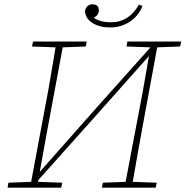

<svg xmlns="http://www.w3.org/2000/svg" viewBox="-20 -868 858 888"><path d="M565 -653 569 -676H818L813 -653L707 -649L645 -313Q632 -242 619 -170Q606 -98 594 -27L705 -23L700 0H451L456 -23L561 -27L640 -443L669 -609L411 -319L157 -35L156 -27L268 -23L263 0H15L19 -23L124 -27L187 -364Q201 -435 213 -506.5Q225 -578 237 -649L128 -653L133 -676H381L377 -653L270 -649L193 -235L164 -73L423 -366L676 -649ZM489 -741Q441 -741 408 -761.5Q375 -782 373 -818Q381 -848 408 -848Q437 -848 437 -820Q437 -798 414 -786Q427 -776 447 -770.5Q467 -765 495 -765Q576 -765 623 -847L639 -840Q620 -793 579.5 -767Q539 -741 489 -741Z"/></svg>

Font: Source Serif 4 SmText ExtraLight
Style: Italic
Weight: 200
Italic angle: -12°
Designer: Frank Grießhammer
Foundry: Adobe
Version: Version 4.005;hotconv 1.1.0;makeotfexe 2.6.0